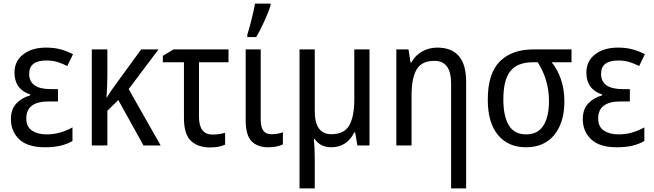

<svg xmlns="http://www.w3.org/2000/svg" viewBox="-20 -813 3654 1073"><path d="M263 -315Q143 -315 143 -401Q143 -475 240 -475Q273 -475 301 -466.5Q329 -458 356 -444L388 -510Q353 -528 317.5 -537.5Q282 -547 238 -547Q159 -547 110 -509.5Q61 -472 61 -407Q61 -314 149 -285V-280Q102 -267 71.5 -235Q41 -203 41 -147Q41 -79 87.5 -34.5Q134 10 231 10Q282 10 319 1Q356 -8 385 -25V-101Q355 -84 318.5 -73Q282 -62 240 -62Q191 -62 159 -83Q127 -104 127 -151Q127 -246 251 -246H304V-315Z M769 -537 611 -320Q603 -308 594 -295Q585 -282 578 -269H575Q577 -291 578.5 -323Q580 -355 580 -390V-537H493V0H580V-194L641 -254L782 0H878L699 -315L866 -537Z M950 -537 890 -501V-465H1008V-154Q1008 -62 1047.5 -25.5Q1087 11 1153 11Q1207 11 1238 -5V-71Q1204 -61 1168 -61Q1092 -61 1092 -161V-465H1257V-537Z M1412 -606Q1435 -645 1458 -696Q1481 -747 1492 -782V-793H1405Q1400 -761 1386 -705Q1372 -649 1362 -619V-606ZM1353 -537V-143Q1353 -57 1386 -23.5Q1419 10 1478 10Q1528 10 1561 -6V-74Q1533 -63 1495 -63Q1437 -63 1437 -144V-537Z M1960 -537V-257Q1960 -162 1932 -112.5Q1904 -63 1832 -63Q1739 -63 1739 -192V-537H1654V240H1739V71Q1739 41 1737.5 13Q1736 -15 1734 -37H1738Q1770 10 1831 10Q1918 10 1960 -73H1965L1977 0H2045V-537Z M2279 -464H2274L2263 -537H2195V0H2280V-279Q2280 -377 2308.5 -425Q2337 -473 2408 -473Q2501 -473 2501 -346V240H2585V-357Q2585 -547 2423 -547Q2378 -547 2339.5 -525.5Q2301 -504 2279 -464Z M3063 -465H3174V-537H2963Q2840 -537 2773 -469.5Q2706 -402 2706 -256Q2706 -127 2763 -58.5Q2820 10 2919 10Q3022 10 3078 -59.5Q3134 -129 3134 -245Q3134 -314 3115 -369.5Q3096 -425 3063 -465ZM2957 -465H2985Q3048 -367 3048 -248Q3048 -161 3017 -111.5Q2986 -62 2920 -62Q2854 -62 2823.5 -113Q2793 -164 2793 -257Q2793 -368 2833 -416.5Q2873 -465 2957 -465Z M3459 -315Q3339 -315 3339 -401Q3339 -475 3436 -475Q3469 -475 3497 -466.5Q3525 -458 3552 -444L3584 -510Q3549 -528 3513.5 -537.5Q3478 -547 3434 -547Q3355 -547 3306 -509.5Q3257 -472 3257 -407Q3257 -314 3345 -285V-280Q3298 -267 3267.5 -235Q3237 -203 3237 -147Q3237 -79 3283.5 -34.5Q3330 10 3427 10Q3478 10 3515 1Q3552 -8 3581 -25V-101Q3551 -84 3514.5 -73Q3478 -62 3436 -62Q3387 -62 3355 -83Q3323 -104 3323 -151Q3323 -246 3447 -246H3500V-315Z"/></svg>

Font: Noto Sans UI SemiCondensed
Style: Regular
Weight: 400
Width: 4
Designer: Monotype Design Team
Foundry: Monotype Imaging Inc.
Version: 1.001